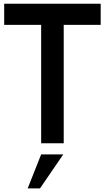

<svg xmlns="http://www.w3.org/2000/svg" viewBox="-20 -770 564 1032"><path d="M521.2 -750V-636.2H322.5V0H201.2V-636.2H2.5V-750ZM128.8 242.5 201.2 60H320L195 242.5Z"/></svg>

Font: Now Alt Medium
Style: Regular
Weight: 500
Designer: Alfredo Marco Pradil
Foundry: Alfredo Marco Pradil
Version: Version 1.002;PS 001.002;hotconv 1.0.88;makeotf.lib2.5.64775